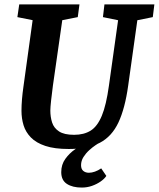

<svg xmlns="http://www.w3.org/2000/svg" viewBox="-20 -668 723 875"><path d="M293.3 11Q228.7 11 186.7 -3Q144.7 -16.9 120.8 -41.5Q96.9 -66.1 87.4 -97.1Q77.9 -128.1 77.9 -163.1Q77.9 -211.1 86.9 -273.7L128.7 -576L59.2 -590L67.7 -648H342.1L334.4 -590L263.8 -576L221.1 -277.6Q216.3 -242.7 212.9 -210.5Q209.4 -178.3 209.4 -164.1Q209.4 -134.7 217.5 -109.6Q225.6 -84.5 249 -69.1Q272.4 -53.6 317.7 -53.6Q362.4 -53.6 393 -72.6Q423.6 -91.6 443.9 -140.2Q464.2 -188.9 476.4 -277.6L518.2 -575.8L449.1 -590L456 -648H683.5L676.3 -590L605.9 -575.8L564.2 -278.2Q549.7 -173.6 519.7 -109.8Q489.7 -46.1 435.5 -17.6Q381.2 11 293.3 11ZM352.7 186.8Q310.6 186.8 284.9 170.1Q259.1 153.4 259.1 116.4Q259.1 81.9 277.7 56.1Q296.3 30.2 322.6 12.1Q349 -6.1 372.9 -16.9H432.8Q428.1 -14.9 414.7 -5.8Q401.3 3.2 386.3 16.8Q371.3 30.4 360.3 47.7Q349.4 65 349.4 85.1Q349.4 102.6 359.7 111Q370 119.3 385.2 119.3Q398.1 119.3 412.7 114.1Q427.4 108.9 441.2 99.3L464.6 133.7Q456.3 146.7 438.8 159Q421.2 171.3 399 179.1Q376.8 186.8 352.7 186.8Z"/></svg>

Font: Faustina Light
Style: Italic
Weight: 300
Italic angle: -8°
Designer: Alfonso Garcia
Foundry: http://www.omnibus-type.com
Version: Version 1.200